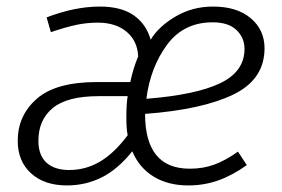

<svg xmlns="http://www.w3.org/2000/svg" viewBox="-20 -554 858 585"><path d="M439 -433Q463 -473 514.5 -503.5Q566 -534 629 -534Q702 -534 744 -498.5Q786 -463 786 -407Q786 -312 691 -266Q596 -220 422 -207Q422 -40 558 -40Q599 -40 633 -52.5Q667 -65 705 -92L732 -51Q689 -20 645.5 -4.5Q602 11 554 11Q492 11 448 -16Q404 -43 383 -93Q338 -37 289 -13Q240 11 184 11Q115 11 74.5 -26Q34 -63 34 -125Q34 -202 92 -253Q150 -304 275 -304H377Q386 -347 401 -382Q399 -429 366 -457Q333 -485 278 -485Q244 -485 211.5 -478Q179 -471 135 -456L122 -501Q208 -534 284 -534Q350 -534 388 -507Q426 -480 439 -433ZM426 -253Q577 -265 651 -300.5Q725 -336 725 -405Q725 -439 700.5 -462.5Q676 -486 628 -486Q539 -486 488.5 -417Q438 -348 426 -253ZM280 -261Q185 -261 141 -225Q97 -189 97 -125Q97 -81 121.5 -58.5Q146 -36 191 -36Q241 -36 284.5 -61.5Q328 -87 369 -142Q365 -161 365 -197Q365 -238 369 -261Z"/></svg>

Font: FiraGO Light
Style: Italic
Weight: 300
Italic angle: -8°
Designer: bBox Type GmbH
Foundry: bBox Type GmbH
Version: Version 1.001